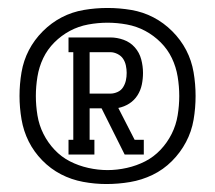

<svg xmlns="http://www.w3.org/2000/svg" viewBox="-20 -916 540 482"><path d="M152 -528V-565H164V-785H152V-822H257Q274 -822 290.5 -816Q307 -810 318.5 -797Q330 -784 334.5 -767Q339 -750 339 -733Q339 -718 336 -703.5Q333 -689 325 -676.5Q317 -664 304.5 -656Q292 -648 277 -645L318 -565H341V-528H293L235 -644H205V-565H217V-528ZM205 -681H257Q266 -681 275 -685Q284 -689 289 -697Q294 -705 296 -714Q298 -723 298 -733Q298 -742 296 -751.5Q294 -761 289 -768.5Q284 -776 275 -780.5Q266 -785 257 -785H205ZM247 -454Q218 -454 188.5 -459.5Q159 -465 133 -478.5Q107 -492 86 -513.5Q65 -535 52 -561Q39 -587 34 -616.5Q29 -646 29 -675Q29 -705 34 -734.5Q39 -764 52.5 -790Q66 -816 87.5 -837.5Q109 -859 135 -872.5Q161 -886 190.5 -891Q220 -896 250 -896Q280 -896 309.5 -891Q339 -886 365 -872.5Q391 -859 412.5 -837.5Q434 -816 447.5 -790Q461 -764 466 -734.5Q471 -705 471 -675Q471 -645 466 -615.5Q461 -586 447 -559.5Q433 -533 411.5 -511.5Q390 -490 363 -477Q336 -464 306.5 -459Q277 -454 247 -454ZM250 -489Q274 -489 298.5 -494.5Q323 -500 344.5 -511Q366 -522 383 -540Q400 -558 411 -580Q422 -602 426 -626.5Q430 -651 430 -675Q430 -699 426 -723.5Q422 -748 411.5 -770Q401 -792 383.5 -809.5Q366 -827 344.5 -838.5Q323 -850 298.5 -854.5Q274 -859 250 -859Q226 -859 201.5 -854.5Q177 -850 155.5 -838.5Q134 -827 116.5 -809.5Q99 -792 88.5 -770Q78 -748 74 -723.5Q70 -699 70 -675Q70 -651 74 -626.5Q78 -602 89 -580Q100 -558 117 -540Q134 -522 155.5 -511Q177 -500 201.5 -494.5Q226 -489 250 -489Z"/></svg>

Font: Iosevka Slab Light
Style: Regular
Weight: 300
Monospace: yes
Designer: Belleve Invis
Foundry: Belleve Invis
Version: Version 11.1.0; ttfautohint (v1.8.3)